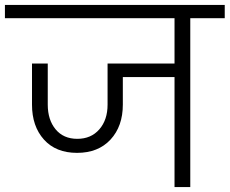

<svg xmlns="http://www.w3.org/2000/svg" viewBox="-49 -760 933 780"><path d="M864 -686H724V0H660V-447H450V-335Q450 -247 400 -193Q350 -139 264 -139Q178 -139 129.5 -193Q81 -247 81 -335V-502H145V-335Q145 -273 177 -234.5Q209 -196 265 -196Q321 -196 354.5 -234.5Q388 -273 388 -335V-502H660V-686H-29V-740H864Z"/></svg>

Font: Fz Poppins Light
Style: Regular
Weight: 300
Designer: Ninad Kale (Devanagari), Jonny Pinhorn (Latin)
Foundry: Indian Type Foundry
Version: Vit hóa bi Vntype.Com & FontZin.Com